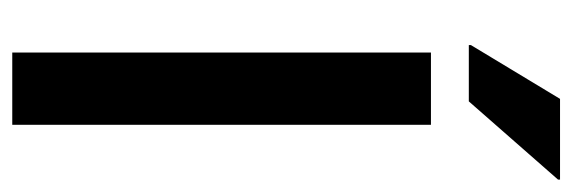

<svg xmlns="http://www.w3.org/2000/svg" viewBox="-338 -618 956 321"><g transform="rotate(90 140.5 -458.0)"><path d="M68.3 0V-700H189.2V0ZM55.8 -763.3V-766.7L145.8 -915.8H280.8V-912.5L150 -763.3Z"/></g></svg>

Font: Funnel Sans SemiBold
Style: Regular
Weight: 600
Designer: NORD ID, Kristian Moeller
Foundry: Dicotype
Version: Version 1.000